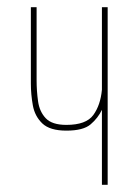

<svg xmlns="http://www.w3.org/2000/svg" viewBox="-20 -515 388 535"><path d="M264 0V-209Q253 -186 232.5 -168.5Q212 -151 165 -151Q119 -151 98 -171Q77 -191 71.5 -221.5Q66 -252 66 -282V-495H82V-291Q82 -262 86 -233Q90 -204 107.5 -185.5Q125 -167 165 -167Q220 -167 240 -194.5Q260 -222 264 -265V-495H280V0Z"/></svg>

Font: Alumni Sans Pinstripe
Style: Regular
Weight: 400
Designer: Robert E. Leuschke
Foundry: Robert E. Leuschke
Version: Version 1.010; ttfautohint (v1.8.4.7-5d5b)